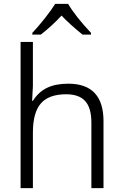

<svg xmlns="http://www.w3.org/2000/svg" viewBox="-20 -978 640 998"><path d="M148 -807Q180 -841 213.5 -883.5Q247 -926 267 -958H334Q370 -896 453 -807V-798H409Q339 -855 300 -897Q250 -843 192 -798H148ZM87 -760H151V-531L147 -454H151Q180 -500 224.5 -521.5Q269 -543 335 -543Q518 -543 518 -348V0H455V-340Q455 -417 423 -452.5Q391 -488 324 -488Q234 -488 192.5 -440.5Q151 -393 151 -288V0H87Z"/></svg>

Font: OpenSansMMV
Style: Light
Weight: 300
Foundry: Ascender Corporation
Version: Version 4.001